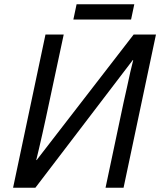

<svg xmlns="http://www.w3.org/2000/svg" viewBox="-20 -875 747 895"><path d="M41 0 192 -714H277L193 -321Q187 -291 178 -253Q169 -215 161.5 -181Q154 -147 149 -129H151L603 -714H707L556 0H472L556 -397Q564 -431 572 -468.5Q580 -506 587.5 -539.5Q595 -573 601 -595H599L145 0ZM322 -784 337 -855H606L591 -784Z"/></svg>

Font: Manna Sans
Style: Italic
Weight: 400
Italic angle: -12°
Designer: Monotype Design Team
Foundry: Monotype Imaging Inc.
Version: Version 2.001.1; ttfautohint (v1.8.2)